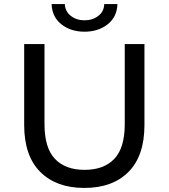

<svg xmlns="http://www.w3.org/2000/svg" viewBox="-20 -917 831 945"><path d="M395 8Q257 8 178 -71Q99 -150 99 -302V-700H199V-306Q199 -189 250.5 -135Q302 -81 396 -81Q491 -81 542.5 -135Q594 -189 594 -306V-700H691V-302Q691 -150 612.5 -71Q534 8 395 8ZM396 -761Q328 -761 282 -797.5Q236 -834 234 -897H299Q301 -860 329 -838.5Q357 -817 396 -817Q435 -817 463.5 -838.5Q492 -860 493 -897H558Q556 -834 510 -797.5Q464 -761 396 -761Z"/></svg>

Font: Montserrat Thin Medium
Style: Regular
Weight: 500
Version: Version 9.000